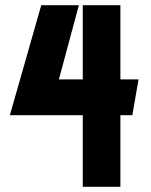

<svg xmlns="http://www.w3.org/2000/svg" viewBox="-20 -720 582 740"><path d="M299 0H444V-276H490L514 -414H444V-700H299V-414H207L284 -700H139L18 -276H299Z"/></svg>

Font: Advent Pro ExtraBold
Style: Regular
Weight: 800
Designer: VivaRado, Andreas Kalpakidis
Foundry: VivaRado, Andreas Kalpakidis
Version: Version 3.000